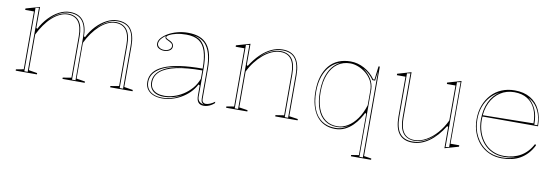

<svg xmlns="http://www.w3.org/2000/svg" viewBox="-54 -893 4257 1471"><g transform="rotate(10 2075.0 -157.5)"><path d="M63 0V-10L122 -21V-471H54V-482L162 -513V-350L170 -344Q196 -394 232.5 -432.5Q269 -471 311 -493Q353 -515 395 -515Q430 -515 456 -504Q482 -493 499 -471Q516 -449 524.5 -416.5Q533 -384 533 -340V-21L600 -10V0H427V-10L493 -21V-342Q493 -418 465.5 -455.5Q438 -493 382 -493Q352 -493 321 -478.5Q290 -464 261 -437.5Q232 -411 207 -375.5Q182 -340 162 -299V-21L228 -10V0ZM798 0V-10L864 -21V-342Q864 -418 836.5 -455.5Q809 -493 753 -493Q722 -493 691.5 -478.5Q661 -464 632 -437.5Q603 -411 577.5 -375.5Q552 -340 533 -299V-350L541 -344Q566 -394 602.5 -432.5Q639 -471 681.5 -493Q724 -515 766 -515Q801 -515 827.5 -503.5Q854 -492 870.5 -470Q887 -448 895.5 -415Q904 -382 904 -338V-21L972 -10V0ZM129 -7H155V-505L129 -500ZM500 -7H527V-338Q527 -396 512.5 -433.5Q498 -471 469 -489.5Q440 -508 395 -508Q354 -508 314 -486.5Q274 -465 230 -418Q272 -460 309.5 -480Q347 -500 385 -500Q444 -498 472 -459Q500 -420 500 -342ZM871 -7H897V-338Q897 -396 883 -433.5Q869 -471 840 -489.5Q811 -508 766 -508Q724 -508 684.5 -486.5Q645 -465 601 -418Q643 -460 680.5 -480Q718 -500 756 -500Q814 -498 842.5 -459Q871 -420 871 -342Z M1313 -515Q1366 -515 1403.5 -500.5Q1441 -486 1465 -455.5Q1489 -425 1500 -378.5Q1511 -332 1511 -269V-36Q1511 -18 1519.5 -10Q1528 -2 1540 -2Q1556 -2 1574.5 -10Q1593 -18 1610 -31V-20Q1598 -9 1584 -1Q1570 7 1555.5 11Q1541 15 1527 15Q1499 15 1485 -2Q1471 -19 1471 -54Q1471 -84 1471 -97.5Q1471 -111 1471 -118Q1471 -125 1471 -133L1461 -139Q1442 -102 1413 -73.5Q1384 -45 1348.5 -25Q1313 -5 1276 5Q1239 15 1204 15Q1168 15 1138 4Q1108 -7 1089.5 -31Q1071 -55 1071 -92Q1071 -177 1171 -220.5Q1271 -264 1471 -264Q1471 -347 1454.5 -398.5Q1438 -450 1401.5 -474.5Q1365 -499 1303 -499Q1260 -499 1226 -491Q1192 -483 1173 -472.5Q1154 -462 1154 -453Q1154 -449 1161 -444Q1168 -439 1187 -431Q1217 -417 1217 -391Q1217 -370 1198.5 -358.5Q1180 -347 1155 -347Q1132 -347 1113 -358.5Q1094 -370 1094 -394Q1094 -416 1112 -437Q1130 -458 1161 -476Q1192 -494 1231.5 -504.5Q1271 -515 1313 -515ZM1471 -250Q1350 -250 1269 -232Q1188 -214 1148 -179.5Q1108 -145 1108 -94Q1108 -63 1123 -44Q1138 -25 1162.5 -16.5Q1187 -8 1217 -8Q1251 -8 1288.5 -19Q1326 -30 1361.5 -52.5Q1397 -75 1426 -108Q1455 -141 1471 -185ZM1204 9Q1244 9 1283 -3.5Q1322 -16 1355 -38Q1321 -19 1284.5 -9.5Q1248 0 1216 0Q1179 0 1153.5 -11Q1128 -22 1114.5 -43.5Q1101 -65 1101 -94Q1101 -158 1163 -198.5Q1225 -239 1337 -250Q1212 -240 1145 -198.5Q1078 -157 1078 -92Q1078 -60 1093 -37.5Q1108 -15 1136.5 -3Q1165 9 1204 9ZM1353 -504Q1378 -498 1398 -487.5Q1418 -477 1433 -457Q1456 -429 1467 -382Q1478 -335 1478 -269V-48Q1478 -35 1482 -25Q1486 -15 1493.5 -8.5Q1501 -2 1510 1Q1514 3 1518 4Q1522 5 1527 6Q1514 -1 1509 -10.5Q1504 -20 1504 -37V-269Q1504 -338 1490 -385.5Q1476 -433 1448 -462Q1435 -474 1420 -482.5Q1405 -491 1388 -496Q1371 -501 1353 -504ZM1155 -354Q1179 -354 1194.5 -365Q1210 -376 1210 -391Q1210 -407 1198.5 -415Q1187 -423 1174 -429Q1166 -432 1158 -437Q1150 -442 1149 -450Q1147 -456 1151 -462Q1136 -452 1124.5 -440.5Q1113 -429 1107 -417.5Q1101 -406 1101 -394Q1101 -377 1116.5 -365.5Q1132 -354 1155 -354Z M2256 -10V0H2082V-10L2148 -20V-342Q2148 -418 2120.5 -455.5Q2093 -493 2037 -493Q2004 -493 1969.5 -478Q1935 -463 1903.5 -436Q1872 -409 1845 -374Q1818 -339 1799 -299V-20L1865 -10V0H1700V-10L1759 -20V-473H1691V-484L1799 -515V-350L1807 -344Q1841 -398 1880 -436Q1919 -474 1962 -494.5Q2005 -515 2050 -515Q2086 -515 2112 -503.5Q2138 -492 2154.5 -470Q2171 -448 2179.5 -415Q2188 -382 2188 -338V-20ZM1766 -7H1792V-505L1766 -500ZM2155 -7H2181V-338Q2181 -396 2167 -433.5Q2153 -471 2124 -489.5Q2095 -508 2050 -508Q2006 -508 1961 -486.5Q1916 -465 1873 -418Q1915 -460 1957.5 -480Q2000 -500 2040 -500Q2099 -498 2127 -459Q2155 -420 2155 -342Z M2706 200V190L2765 181V-139L2757 -147Q2747 -126 2729.5 -98.5Q2712 -71 2686 -45Q2660 -19 2626 -2Q2592 15 2549 15Q2502 15 2465 -3Q2428 -21 2403 -55Q2378 -89 2365 -136.5Q2352 -184 2352 -243Q2352 -309 2368 -359.5Q2384 -410 2413.5 -445Q2443 -480 2485 -497.5Q2527 -515 2579 -515Q2607 -515 2633.5 -508Q2660 -501 2685 -487.5Q2710 -474 2732 -455Q2754 -436 2772 -410H2782L2795 -515H2805V181L2863 190V200ZM2549 7Q2582 7 2609.5 -4Q2637 -15 2660 -33Q2637 -17 2612 -9.5Q2587 -2 2561 -2Q2506 -2 2466.5 -30Q2427 -58 2406.5 -113Q2386 -168 2386 -247Q2386 -339 2417 -402.5Q2448 -466 2506 -493Q2461 -480 2427.5 -446Q2394 -412 2376 -360.5Q2358 -309 2358 -243Q2358 -164 2380 -108Q2402 -52 2445 -22.5Q2488 7 2549 7ZM2562 -8Q2603 -8 2642.5 -31.5Q2682 -55 2714 -100Q2746 -145 2765 -207V-322Q2765 -365 2747 -397.5Q2729 -430 2700.5 -453Q2672 -476 2640 -488Q2608 -500 2580 -500Q2522 -500 2480 -469.5Q2438 -439 2415 -382Q2392 -325 2392 -247Q2392 -172 2411.5 -118.5Q2431 -65 2469 -36.5Q2507 -8 2562 -8ZM2771 193H2798V-477L2788 -403H2767Q2757 -418 2744.5 -431.5Q2732 -445 2716.5 -457Q2701 -469 2683 -478Q2723 -450 2746 -413Q2769 -376 2771 -333Z M3150 15Q3081 15 3046.5 -29Q3012 -73 3012 -162V-473H2945V-484L3052 -515V-158Q3052 -82 3080 -44.5Q3108 -7 3163 -7Q3208 -7 3253 -32Q3298 -57 3336.5 -101Q3375 -145 3401 -201V-473H3334V-484L3441 -515V-27H3509V-16L3401 15V-150L3393 -156Q3342 -73 3279.5 -29Q3217 15 3150 15ZM3435 -505 3408 -500V5L3435 0ZM3045 -505 3019 -500V-163Q3019 -76 3051.5 -34.5Q3084 7 3150 7Q3195 7 3239.5 -14Q3284 -35 3328 -82Q3286 -40 3243.5 -20.5Q3201 -1 3161 -1Q3103 -3 3074 -42Q3045 -81 3045 -159Z M3856 -515Q3927 -515 3977 -485.5Q4027 -456 4052.5 -402.5Q4078 -349 4078 -275H3645V-285L4040 -291Q4040 -356 4018.5 -403Q3997 -450 3956 -475.5Q3915 -501 3855 -501Q3794 -501 3746.5 -470Q3699 -439 3672 -383Q3645 -327 3645 -251Q3645 -198 3660.5 -153.5Q3676 -109 3704 -76Q3732 -43 3771.5 -24.5Q3811 -6 3859 -6Q3896 -6 3929 -14.5Q3962 -23 3989.5 -39Q4017 -55 4040 -80Q4063 -105 4080 -138L4088 -128Q4069 -90 4044 -63Q4019 -36 3988.5 -18.5Q3958 -1 3922.5 7Q3887 15 3846 15Q3792 15 3747.5 -5Q3703 -25 3671.5 -60Q3640 -95 3622.5 -143Q3605 -191 3605 -247Q3605 -307 3623.5 -355.5Q3642 -404 3675 -440Q3708 -476 3754 -495.5Q3800 -515 3856 -515ZM3611 -247Q3611 -173 3641.5 -115Q3672 -57 3724.5 -24.5Q3777 8 3846 8Q3882 8 3911 2Q3940 -4 3962 -15Q3944 -7 3917.5 -3Q3891 1 3859 1Q3809 1 3768.5 -18Q3728 -37 3699 -71Q3670 -105 3654 -151Q3638 -197 3638 -251Q3638 -329 3666 -388Q3694 -447 3744 -478Q3703 -458 3673.5 -424.5Q3644 -391 3627.5 -346.5Q3611 -302 3611 -247ZM4048 -282H4072Q4072 -332 4059 -370Q4046 -408 4023 -435Q4000 -462 3967 -478Q4003 -450 4025.5 -403Q4048 -356 4048 -282Z"/></g></svg>

Font: Kalnia Glaze Thin ExtraLight
Style: Regular
Weight: 250
Version: Version 1.110